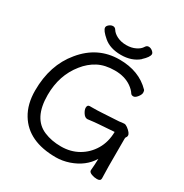

<svg xmlns="http://www.w3.org/2000/svg" viewBox="-200 -1030 1151 1202"><g transform="rotate(30 376.0 -428.5)"><path d="M570 -843Q570 -822 531 -786V-785Q481 -742 403 -742Q325 -742 278.5 -781.5Q232 -821 232 -842Q232 -853 245 -863.5Q258 -874 272 -874Q286 -874 294 -861Q307 -840 335.5 -826Q364 -812 401.5 -812Q439 -812 467 -826Q495 -839 508 -861Q516 -874 530 -874Q544 -874 557 -863.5Q570 -853 570 -843ZM688 -13Q688 6 662 6Q641 6 623 -1Q602 -9 602 -22V-23V-24Q606 -65 607 -108Q561 -32 465 1Q417 17 371 17Q171 17 92 -114Q50 -183 50 -281Q50 -465 151 -586Q255 -713 412 -713Q554 -713 638 -626Q643 -620 643 -606.5Q643 -593 628.5 -574.5Q614 -556 600.5 -556Q587 -556 581 -565Q568 -586 541 -605Q492 -639 421 -639Q350 -639 300 -612.5Q250 -586 213 -539Q132 -439 132 -296Q132 -127 242 -81Q296 -58 365 -58Q434 -58 489 -89.5Q544 -121 577 -176.5Q610 -232 611 -305L499 -297Q479 -296 424 -289H422Q405 -289 391.5 -309.5Q378 -330 378 -346Q378 -367 396 -367H410Q454 -367 480 -369L603 -376Q611 -377 620 -378.5Q629 -380 638.5 -380Q648 -380 662 -370Q695 -345 695 -327Q695 -317 689 -311Q686 -308 686 -299V-101Q686 -93 687 -58Q688 -23 688 -13Z"/></g></svg>

Font: Moon Stars Kai
Style: Bold
Weight: 700
Designer: GuiWonder
Version: Version 1.101